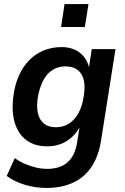

<svg xmlns="http://www.w3.org/2000/svg" viewBox="-20 -736 617 946"><path d="M210 190Q154 190 102.5 174.5Q51 159 13 131L53 43Q76 60 103 71.5Q130 83 157.5 89.5Q185 96 212 96Q276 96 312.5 64Q349 32 360 -34L374 -123L379 -122Q363 -88 337.5 -63.5Q312 -39 280.5 -27Q249 -15 213 -15Q151 -15 110 -45.5Q69 -76 52.5 -132Q36 -188 46 -262Q53 -318 73 -363Q93 -408 124 -439.5Q155 -471 195.5 -487.5Q236 -504 283 -504Q339 -504 375 -475Q411 -446 421 -394L417 -395L432 -494H549L478 -44Q466 33 431.5 85Q397 137 341 163.5Q285 190 210 190ZM256 -109Q293 -109 321.5 -128Q350 -147 368.5 -182.5Q387 -218 393 -266Q404 -335 380 -372Q356 -409 302 -409Q266 -409 237.5 -390.5Q209 -372 191.5 -337Q174 -302 166 -254Q156 -184 179.5 -146.5Q203 -109 256 -109ZM281 -603 298 -716H416L398 -603Z"/></svg>

Font: Nunito Sans 10pt SemiCondensed
Style: Bold Italic
Weight: 700
Width: 4
Italic angle: -9°
Designer: Vernon Adams
Foundry: Vernon Adams
Version: Version 3.101;gftools[0.9.27]